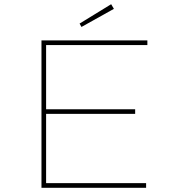

<svg xmlns="http://www.w3.org/2000/svg" viewBox="-20 -892 853 912"><path d="M177 0V-700H680V-678H199V-22H674V0ZM189 -351V-373H622V-351ZM367 -764 358 -780 508 -872 521 -850Z"/></svg>

Font: Lexend Tera Thin
Style: Regular
Weight: 250
Version: Version 1.007